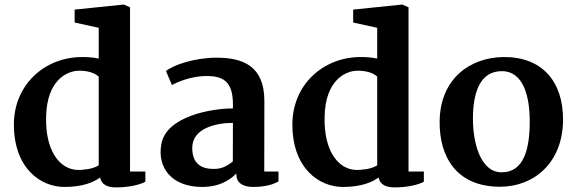

<svg xmlns="http://www.w3.org/2000/svg" viewBox="-20 -815 2554 850"><path d="M265.6 12.7C348.1 12.7 397.5 -9.8 422.9 -29.3C429.7 3.4 456.5 14.6 494.6 14.6C553.2 14.6 601.1 2 623.5 -10.3V-55.7H555.7V-782.7L527.8 -794.9L310.5 -772.5V-715.3L417 -691.9V-555.7C390.1 -561.5 364.7 -562.5 343.8 -562.5C176.3 -562.5 41.5 -438.5 41.5 -264.2C41.5 -69.3 160.2 12.7 265.6 12.7ZM306.2 -64.5C239.7 -76.7 181.2 -151.4 184.1 -295.4C186.5 -464.8 281.2 -502 330.1 -502C368.7 -502 397 -493.2 417 -476.1V-83C403.3 -74.2 380.4 -65.9 349.1 -64C335.4 -62 321.3 -62 306.2 -64.5Z M694.3 -177.2C675.8 -77.6 734.9 12.7 876 12.7C945.8 12.7 993.2 -13.7 1026.4 -46.9V-42.5C1026.4 6.8 1076.7 12.7 1101.1 12.7C1137.2 12.7 1184.6 6.3 1212.9 -12.2V-55.7H1149.9L1150.4 -368.2C1150.4 -520 1059.1 -559.6 939.9 -559.6C839.8 -559.6 747.6 -527.3 714.8 -500.5L741.2 -438.5C769.5 -454.1 830.1 -478.5 894.5 -478.5C964.8 -478.5 1011.2 -457 1011.2 -353.5V-335C917 -335 716.3 -300.8 694.3 -177.2ZM831.1 -160.2C831.1 -249.5 940.9 -271 1011.2 -271C1011.2 -213.9 1010.7 -157.2 1010.7 -100.1C992.2 -85 968.8 -70.3 940.9 -67.9C870.6 -62.5 831.1 -90.8 831.1 -160.2Z M1498.5 12.7C1581.1 12.7 1630.4 -9.8 1655.8 -29.3C1662.6 3.4 1689.5 14.6 1727.5 14.6C1786.1 14.6 1834 2 1856.4 -10.3V-55.7H1788.6V-782.7L1760.7 -794.9L1543.5 -772.5V-715.3L1649.9 -691.9V-555.7C1623 -561.5 1597.7 -562.5 1576.7 -562.5C1409.2 -562.5 1274.4 -438.5 1274.4 -264.2C1274.4 -69.3 1393.1 12.7 1498.5 12.7ZM1539.1 -64.5C1472.7 -76.7 1414.1 -151.4 1417 -295.4C1419.4 -464.8 1514.2 -502 1563 -502C1601.6 -502 1629.9 -493.2 1649.9 -476.1V-83C1636.2 -74.2 1613.3 -65.9 1582 -64C1568.4 -62 1554.2 -62 1539.1 -64.5Z M1926.3 -278.3C1924.3 -122.6 1999.5 12.2 2194.8 11.7C2343.3 11.2 2471.7 -93.3 2472.7 -284.7C2473.1 -456.1 2378.4 -564.5 2208 -562.5C2062 -560.5 1928.7 -467.8 1926.3 -278.3ZM2199.7 -52.2C2105.5 -53.2 2073.7 -186 2073.7 -288.1C2073.7 -402.8 2103.5 -501 2203.1 -500C2297.4 -499 2325.2 -387.7 2325.2 -278.3C2325.2 -154.8 2299.3 -51.3 2199.7 -52.2Z"/></svg>

Font: Merriweather
Style: Bold
Weight: 700
Designer: Eben Sorkin ( eben@eyebytes.com )
Foundry: Sorkin Type Co.
Version: Version 1.003